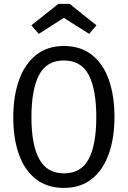

<svg xmlns="http://www.w3.org/2000/svg" viewBox="-20 -930 640 962"><path d="M553.5 -343.5Q553.5 -239.5 525.2 -159.2Q497 -79 440.5 -33.8Q384 11.5 300 11.5Q216.5 11.5 159.8 -32.8Q103 -77 74.8 -156.5Q46.5 -236 46.5 -342.5Q46.5 -447 74.8 -527.5Q103 -608 159.8 -653.8Q216.5 -699.5 300 -699.5Q384 -699.5 440.5 -655Q497 -610.5 525.2 -530.5Q553.5 -450.5 553.5 -343.5ZM462.5 -343.5Q462.5 -481 424.8 -554Q387 -627 300 -627Q213 -627 175.2 -553.5Q137.5 -480 137.5 -342.5Q137.5 -205 176.5 -133.2Q215.5 -61.5 300 -61.5Q387 -61.5 424.8 -133.8Q462.5 -206 462.5 -343.5ZM329 -910.5 463.5 -803 426.5 -760.5 300 -840.5 174.5 -760.5 137 -803 272.5 -910.5Z"/></svg>

Font: Fira Code Light
Style: Regular
Weight: 400
Monospace: yes
Version: Version 5.002